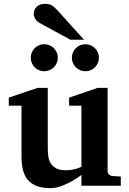

<svg xmlns="http://www.w3.org/2000/svg" viewBox="-20 -949 660 981"><path d="M396 0V-55.2Q371.1 -36.1 344.2 -21.5Q321.3 -8.8 293.5 1.7Q265.6 12.2 237.8 12.2Q195.3 12.2 166.7 1Q138.2 -10.3 121.1 -31.2Q104 -52.2 96.9 -82.5Q89.8 -112.8 89.8 -150.9V-409.2H24.9V-450.2L171.9 -500H224.1V-189.9Q224.1 -171.4 226.6 -151.9Q229 -132.3 238.3 -116.2Q247.6 -100.1 265.9 -89.6Q284.2 -79.1 315.9 -79.1Q331.5 -79.1 345.9 -81.5Q360.4 -84 371.6 -87.4Q384.3 -91.3 396 -96.2V-409.2H333V-450.2L479 -500H529.8V-73.2Q529.8 -64 536.9 -57.4Q543.9 -50.8 553.2 -49.8L597.2 -46.9V0ZM275.4 -653.8Q275.4 -639.6 270 -627.2Q264.6 -614.7 255.1 -605.2Q245.6 -595.7 232.9 -590.3Q220.2 -585 206.1 -585Q191.9 -585 179.2 -590.3Q166.5 -595.7 157.2 -605.2Q147.9 -614.7 142.6 -627.2Q137.2 -639.6 137.2 -653.8Q137.2 -668 142.6 -680.7Q147.9 -693.4 157.2 -702.9Q166.5 -712.4 179.2 -717.8Q191.9 -723.1 206.1 -723.1Q220.2 -723.1 232.9 -717.8Q245.6 -712.4 255.1 -702.9Q264.6 -693.4 270 -680.7Q275.4 -668 275.4 -653.8ZM485.4 -653.8Q485.4 -639.6 480 -627.2Q474.6 -614.7 465.1 -605.2Q455.6 -595.7 442.9 -590.3Q430.2 -585 416 -585Q401.9 -585 389.4 -590.3Q377 -595.7 367.4 -605.2Q357.9 -614.7 352.5 -627.2Q347.2 -639.6 347.2 -653.8Q347.2 -668 352.5 -680.7Q357.9 -693.4 367.4 -702.9Q377 -712.4 389.4 -717.8Q401.9 -723.1 416 -723.1Q430.2 -723.1 442.9 -717.8Q455.6 -712.4 465.1 -702.9Q474.6 -693.4 480 -680.7Q485.4 -668 485.4 -653.8ZM339.4 -746.1 177.2 -834.5Q171.9 -837.4 167.5 -842.5Q163.1 -847.7 159.7 -853.5Q156.2 -859.4 154.3 -865.5Q152.3 -871.6 152.3 -876.5Q152.3 -885.3 155.3 -894.8Q158.2 -904.3 164.8 -911.9Q171.4 -919.4 182.4 -924.3Q193.4 -929.2 209.5 -929.2Q219.7 -929.2 227.5 -927.7Q235.4 -926.3 242.4 -922.6Q249.5 -918.9 256.6 -912.8Q263.7 -906.7 272.5 -897.5L409.2 -746.1Z"/></svg>

Font: Charis SIL Eur
Style: Bold
Weight: 700
Foundry: SIL International
Version: Version 5.000